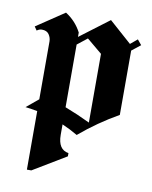

<svg xmlns="http://www.w3.org/2000/svg" viewBox="-70 -483 540 681"><g transform="rotate(10 200.0 -142.0)"><path d="M113.3 -427.5Q150 -404.2 170 -365.8V-350L275 -429.2L355.8 -357.5L380.8 -378.3L395.8 -360L364.2 -335V-103.3Q290.8 -61.7 225.8 -6.7Q199.2 -22.5 170 -35V2.5Q170 55.8 208.3 61.7V73.3L89.2 145H73.3V-65.8Q51.7 -70 30 -72.5L73.3 -108.3V-316.7Q73.3 -330 65.4 -341.7Q57.5 -353.3 40 -353.3Q30 -353.3 21.7 -346.7L12.5 -360ZM170 -322.5V-96.7Q215.8 -79.2 260.8 -57.5V-305L205.8 -350.8Z"/></g></svg>

Font: Chomsky
Style: Regular
Weight: 400
Version: Version 2.3